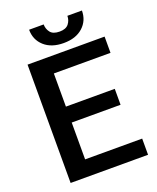

<svg xmlns="http://www.w3.org/2000/svg" viewBox="-161 -988 888 1084"><g transform="rotate(-20 282.5 -446.5)"><path d="M537.6 -97.2V0H72.3V-710.9H535.2V-613.3H194.8V-414.1H488.3V-318.4H194.8V-97.2ZM377.9 -893.1H465.3Q465.3 -832.5 422.6 -793.9Q379.9 -755.4 307.1 -755.4Q233.4 -755.4 190.7 -793.9Q147.9 -832.5 147.9 -893.1H235.4Q235.4 -866.2 251.5 -845.2Q267.6 -824.2 307.1 -824.2Q345.2 -824.2 361.6 -845.2Q377.9 -866.2 377.9 -893.1Z"/></g></svg>

Font: Vazirmatn FD Medium
Style: Regular
Weight: 500
Designer: Saber Rastikerdar
Foundry: Saber Rastikerdar
Version: Version 33.003